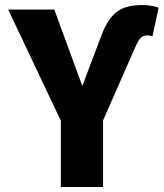

<svg xmlns="http://www.w3.org/2000/svg" viewBox="-20 -749 655 769"><path d="M590.8 -604.1Q580 -607.2 569.2 -607.2Q553.3 -607.2 543.3 -596.9Q533.3 -586.7 521.5 -559.5L392.8 -266.7V0H223.6V-265.6L12.8 -710.8H197.4L309.7 -404.6L386.2 -607.2Q410.3 -671.3 445.6 -700Q481 -728.7 547.7 -728.7Q568.7 -728.7 585.6 -725.9Q602.6 -723.1 615.4 -718.5Z"/></svg>

Font: FiraCode Nerd Font
Style: Bold
Weight: 700
Designer: Carrois Corporate, Edenspiekermann AG, Nikita Prokopov
Foundry: Carrois Corporate, Edenspiekermann AG, Nikita Prokopov
Version: Version 6.002;Nerd Fonts 2.1.0